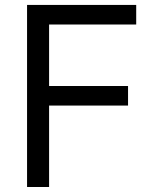

<svg xmlns="http://www.w3.org/2000/svg" viewBox="-20 -747 627 767"><path d="M88.1 0H176.1V-325.3H491.5V-403.4H176.1V-649.1H524.1V-727.3H88.1Z"/></svg>

Font: Karasuma Gothic
Style: Regular
Weight: 400
Designer: Rasmus Andersson, Ryoko Nishizuka
Foundry: Genbu
Version: Version 1.00